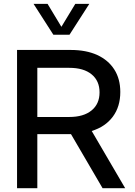

<svg xmlns="http://www.w3.org/2000/svg" viewBox="-20 -997 714 1017"><path d="M643.1 0H523.4L356 -286.6H177.7V0H70.3V-732.4H354.5Q436.5 -732.4 495.1 -705.6Q553.7 -678.7 585.4 -628.9Q617.2 -579.1 617.2 -509.8Q617.2 -432.1 577.6 -378.9Q538.1 -325.7 465.8 -303.2ZM177.7 -377.4H347.2Q422.4 -377.4 464.8 -411.9Q507.3 -446.3 507.3 -507.8Q507.3 -568.8 465.1 -603.3Q422.9 -637.7 347.2 -637.7H177.7ZM348.1 -813H262.7L157.7 -976.6H231.9L305.2 -855L378.9 -976.6H453.1Z"/></svg>

Font: Kumbh Sans Medium
Style: Regular
Weight: 500
Version: Version 1.005